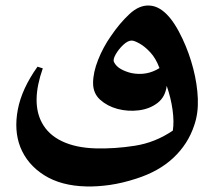

<svg xmlns="http://www.w3.org/2000/svg" viewBox="-20 -494 791 691"><path d="M134 -248Q91 -126 131 -52Q154 -9 203.5 14.5Q253 38 324 40Q392 42 465.5 30.5Q539 19 602 -24Q607 -56 601 -99Q595 -142 580 -185Q575 -145 547 -123.5Q519 -102 480 -97Q441 -92 403 -102Q366 -112 340.5 -135Q315 -158 315 -195Q315 -233 333 -278.5Q351 -324 379 -364Q411 -411 446 -443.5Q481 -476 517 -474Q549 -473 579 -443.5Q609 -414 637 -354Q661 -303 675.5 -247Q690 -191 692 -138.5Q694 -86 679 -43Q657 24 604.5 73.5Q552 123 470 149Q421 165 376 171.5Q331 178 291 177Q200 175 139 136.5Q78 98 53 35Q30 -24 44 -99Q58 -174 115 -254ZM390 -271Q398 -255 415 -245.5Q432 -236 453 -231Q508 -220 554 -249Q541 -284 521 -305.5Q501 -327 482 -337.5Q463 -348 454 -348Q440 -348 423.5 -332.5Q407 -317 396.5 -298.5Q386 -280 390 -271Z"/></svg>

Font: Bona Nova SC
Style: Bold
Weight: 700
Designer: Mateusz Machalski
Foundry: Capitalics
Version: Version 4.001; ttfautohint (v1.8.4.7-5d5b)